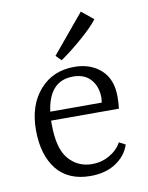

<svg xmlns="http://www.w3.org/2000/svg" viewBox="-76 -689 579 753"><g transform="rotate(-10 214.0 -313.0)"><path d="M190.9 -459 169.9 -480 297.9 -633.8 345.2 -595.2Q325.2 -568.4 279.3 -528.3Q233.4 -488.3 190.9 -459ZM223.1 -388.2Q127.9 -388.2 111.8 -268.1H316.9Q318.8 -282.2 318.8 -286.1Q318.8 -332 293.5 -360.4Q268.1 -388.7 223.1 -388.2ZM234.9 -424.8Q298.8 -424.8 340.3 -387.7Q381.8 -350.6 381.8 -280.8Q381.8 -254.9 378.9 -232.9H108.9V-217.8Q108.9 -121.1 145.5 -79.1Q182.1 -37.1 238.8 -37.1Q275.9 -37.1 307.6 -55.2Q339.4 -73.2 356 -103L380.9 -89.8Q366.2 -45.9 325.2 -19Q284.2 7.8 224.1 7.8Q136.2 7.8 89.8 -49.8Q43.9 -107.9 43.9 -206.5Q43.9 -305.2 96.7 -365.2Q149.4 -425.3 234.9 -424.8Z"/></g></svg>

Font: Yrsa-Light
Style: Regular
Weight: 300
Designer: Anna Giedrys (Yrsa+Rasa design), David Brezina (Yrsa art-direction, Rasa art-direction, design)
Foundry: Rosetta Type Foundry
Version: Version 1.001;PS 1.1;hotconv 1.0.88;makeotf.lib2.5.647800